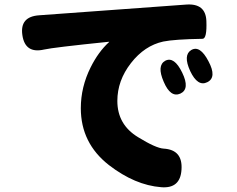

<svg xmlns="http://www.w3.org/2000/svg" viewBox="-20 -774 1040 841"><path d="M775 -31Q770 53 686 46Q571 37 457 -51Q334 -147 334 -300Q334 -393 377 -479Q411 -547 457 -589Q461 -592 456 -591Q212 -566 173 -557Q90 -538 78 -620Q66 -701 151 -707L796 -754Q881 -760 884 -682Q887 -604 867 -604Q744 -602 695 -592Q613 -574 553.5 -497.5Q494 -421 494 -332Q494 -228 585 -173Q663 -125 697 -123Q781 -118 775 -31ZM770 -364Q727 -345 697 -416Q666 -487 704 -508Q743 -528 778 -456Q813 -384 770 -364ZM888 -414Q846 -393 813 -463Q781 -533 818 -555Q856 -577 893 -506Q931 -435 888 -414Z"/></svg>

Font: Resource Han Rounded JP Heavy
Style: Regular
Weight: 900
Designer: Cyano Hao (round all glyphs); Ryoko NISHIZUKA 西塚涼子 (kana, bopomofo & ideographs); Paul D. Hunt (Latin, Greek & Cyrillic)
Foundry: Cyano Hao
Version: 0.990